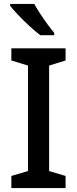

<svg xmlns="http://www.w3.org/2000/svg" viewBox="-20 -961 394 981"><path d="M315 0H38V-62L123 -87V-626L38 -652V-714H315V-652L231 -626V-87L315 -62ZM155 -941Q167 -919 185 -891.5Q203 -864 222 -838Q241 -812 257 -793V-781H186Q162 -799 131.5 -827Q101 -855 73.5 -884Q46 -913 32 -931V-941Z"/></svg>

Font: Noto Sans Ol Chiki Medium
Style: Regular
Weight: 500
Designer: Monotype Design Team, Lewis McGuffie
Foundry: Monotype Imaging Inc.
Version: Version 2.003; ttfautohint (v1.8.4.7-5d5b)